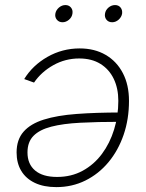

<svg xmlns="http://www.w3.org/2000/svg" viewBox="-20 -745 590 774"><path d="M301.3 -549.8Q361.3 -549.8 406 -523.7Q450.7 -497.6 475.3 -450.2Q500 -402.8 500 -338.4Q500 -264.6 478.3 -201.4Q456.5 -138.2 417 -90.8Q377.4 -43.5 324 -17.1Q270.5 9.3 207 9.3Q156.2 9.3 120.4 -7.8Q84.5 -24.9 65.7 -56.2Q46.9 -87.4 46.9 -130.4Q46.9 -182.1 75 -214.1Q103 -246.1 156.7 -262.9Q210.4 -279.8 288.6 -285.6Q366.7 -291.5 467.3 -291.5L463.4 -253.9Q373 -253.9 303.5 -250.2Q233.9 -246.6 186.8 -234.4Q139.6 -222.2 115.2 -197.5Q90.8 -172.9 90.8 -130.4Q90.8 -83.5 121.6 -57.6Q152.3 -31.7 210 -31.7Q267.6 -31.7 313.2 -56.6Q358.9 -81.5 390.9 -124.5Q422.9 -167.5 439.9 -222.7Q457 -277.8 457 -338.4Q457 -388.7 438.5 -427.2Q419.9 -465.8 384.8 -487.5Q349.6 -509.3 299.3 -509.3Q243.2 -509.3 194.8 -482.2Q146.5 -455.1 117.2 -412.1L77.6 -426.3Q111.3 -481.4 171.1 -515.6Q231 -549.8 301.3 -549.8ZM432.1 -655.3Q417.5 -655.3 409.2 -665.5Q400.9 -675.8 403.3 -689.9Q405.3 -704.1 417.2 -714.4Q429.2 -724.6 443.8 -724.6Q458 -724.6 466.1 -714.6Q474.1 -704.6 472.2 -689.9Q469.7 -675.8 458 -665.5Q446.3 -655.3 432.1 -655.3ZM231.9 -655.3Q217.8 -655.3 209.2 -665.5Q200.7 -675.8 203.1 -689.9Q205.6 -704.1 217.5 -714.4Q229.5 -724.6 243.7 -724.6Q257.8 -724.6 266.1 -714.6Q274.4 -704.6 272 -689.9Q270 -675.8 258.1 -665.5Q246.1 -655.3 231.9 -655.3Z"/></svg>

Font: Inter 17pt ExtraLight
Style: Italic
Weight: 250
Italic angle: -9.3988°
Version: Version 4.001;git-66647c0bb